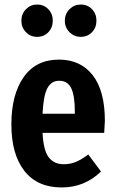

<svg xmlns="http://www.w3.org/2000/svg" viewBox="-20 -808 506 844"><path d="M438 -224H167Q171 -146 194.5 -116Q218 -86 260 -86Q289 -86 314 -96.5Q339 -107 368 -129L424 -54Q352 16 251 16Q144 16 87 -57Q30 -130 30 -261Q30 -392 84 -469Q138 -546 239 -546Q334 -546 387.5 -477.5Q441 -409 441 -277Q441 -266 438 -224ZM309 -316Q309 -388 293 -420.5Q277 -453 240 -453Q206 -453 188.5 -421Q171 -389 167 -308H309ZM212 -717Q212 -687 192.5 -666.5Q173 -646 143 -646Q114 -646 94 -666.5Q74 -687 74 -717Q74 -747 94 -767.5Q114 -788 143 -788Q173 -788 192.5 -767.5Q212 -747 212 -717ZM404 -717Q404 -687 384.5 -666.5Q365 -646 335 -646Q306 -646 285.5 -666.5Q265 -687 265 -717Q265 -747 285.5 -767.5Q306 -788 335 -788Q365 -788 384.5 -767.5Q404 -747 404 -717Z"/></svg>

Font: Fira Sans Extra Condensed SemiBold
Style: Regular
Weight: 600
Width: 1
Designer: Carrois Corporate & Edenspiekermann AG
Foundry: Carrois Corporate GbR & Edenspiekermann AG
Version: Version 4.203